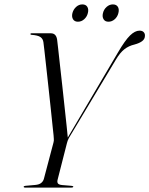

<svg xmlns="http://www.w3.org/2000/svg" viewBox="-20 -851 678 871"><path d="M312.5 -4.5Q312.5 0 303 0H93Q87.5 0 87.5 -4Q87.5 -7 95 -8L140 -12Q157.5 -13.5 166.8 -21Q176 -28.5 179 -39.5L222.5 -204Q225 -213 224.2 -220.5Q223.5 -228 223 -237.5Q222 -245 218.8 -276.5Q215.5 -308 210.8 -353.5Q206 -399 200.5 -449.2Q195 -499.5 190 -545Q185 -590.5 181.5 -621.5Q178 -652.5 177 -659Q175 -675 163.2 -683Q151.5 -691 123 -693Q118 -693 118 -697Q118 -700 122.5 -700H210.5Q234.5 -700 239 -672Q240 -665 243.5 -633.5Q247 -602 252 -556.5Q257 -511 262.8 -459.8Q268.5 -408.5 273.5 -360.8Q278.5 -313 282.5 -277.2Q286.5 -241.5 287.5 -227L514.5 -612Q547.5 -668.5 570 -690.2Q592.5 -712 613 -712Q625.5 -712 631.8 -705.2Q638 -698.5 637.5 -689Q637.5 -674 625 -664.5Q612.5 -655 590 -649Q564 -643 544.2 -627.5Q524.5 -612 505.5 -580L292.5 -225Q289 -218.5 287.2 -213.2Q285.5 -208 283.5 -201L241.5 -36.5Q238.5 -25.5 242.5 -19.2Q246.5 -13 262 -11.5L304 -8Q312.5 -7 312.5 -4.5ZM333.5 -752.5Q318 -752.5 311.2 -763.8Q304.5 -775 308.5 -791.5Q313 -808.5 325.5 -819.8Q338 -831 353.5 -831Q369.5 -831 376.2 -819.8Q383 -808.5 378.5 -791.5Q374.5 -775 362 -763.8Q349.5 -752.5 333.5 -752.5ZM472 -752.5Q456.5 -752.5 449.8 -763.8Q443 -775 447 -791.5Q451 -808.5 463.8 -819.8Q476.5 -831 492 -831Q508 -831 514.8 -819.8Q521.5 -808.5 517 -791.5Q513 -775 500.5 -763.8Q488 -752.5 472 -752.5Z"/></svg>

Font: Fraunces 144pt Light
Style: Italic
Weight: 300
Italic angle: -16°
Version: Version 1.000;[0bf87f6ff]